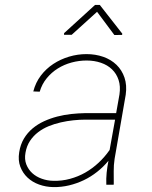

<svg xmlns="http://www.w3.org/2000/svg" viewBox="-20 -761 627 791"><path d="M418 0Q417 -25.4 419.4 -49.6Q421.9 -73.7 426.8 -98.6Q405.8 -73.2 380.1 -53Q354.5 -32.7 325.4 -18.8Q296.4 -4.9 264.6 2.7Q232.9 10.3 199.7 9.8Q168.9 9.3 141.1 -0.7Q113.3 -10.7 93.5 -29.3Q73.7 -47.9 63.7 -74.2Q53.7 -100.6 59.1 -133.8Q64 -165.5 78.4 -189.7Q92.8 -213.9 114 -231.7Q135.3 -249.5 161.4 -261.5Q187.5 -273.4 215.8 -280.8Q244.1 -288.1 273.4 -291.3Q302.7 -294.4 330.1 -294.9H458.5L472.2 -372.1Q477.1 -405.8 468.5 -431.6Q460 -457.5 441.4 -475.3Q422.9 -493.2 395.8 -502.4Q368.7 -511.7 336.9 -511.7Q305.2 -511.7 274.7 -503.4Q244.1 -495.1 218 -478.8Q191.9 -462.4 172.4 -438.5Q152.8 -414.6 143.6 -383.3L117.2 -384.3Q126.5 -420.9 148.2 -449.5Q169.9 -478 199.7 -497.6Q229.5 -517.1 264.6 -527.6Q299.8 -538.1 336.4 -538.1Q373.5 -538.1 405.5 -526.9Q437.5 -515.6 460 -493.9Q482.4 -472.2 492.9 -441.2Q503.4 -410.2 498 -371.1L452.1 -106.4Q448.2 -80.6 448.5 -55.4Q448.7 -30.3 448.7 -4.4L448.2 0ZM199.2 -16.1Q234.9 -15.1 268.3 -24.2Q301.8 -33.2 331.3 -50Q360.8 -66.9 386.2 -90.6Q411.6 -114.3 431.6 -143.1L454.1 -268.1H331.5Q308.1 -268.1 282.2 -265.4Q256.3 -262.7 230.5 -256.8Q204.6 -251 180.7 -241.2Q156.7 -231.4 137 -216.3Q117.2 -201.2 103.5 -180.4Q89.8 -159.7 85 -131.8Q80.1 -105 88.4 -83.7Q96.7 -62.5 113 -47.6Q129.4 -32.7 152.1 -24.7Q174.8 -16.6 199.2 -16.1ZM483.9 -622.1 482.9 -617.2 451.2 -616.7 379.9 -712.4 275.4 -617.7H243.7L244.1 -624.5L371.6 -740.7H391.1Z"/></svg>

Font: Roboto Mono Thin
Style: Italic
Weight: 250
Designer: Google
Version: Version 2.000985; 2015; ttfautohint (v1.3)